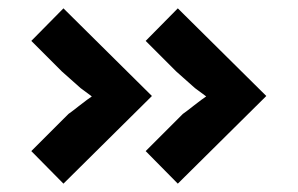

<svg xmlns="http://www.w3.org/2000/svg" viewBox="-20 -485 713 460"><path d="M618 -255 406 -45 329 -123 418 -212Q432 -222 443 -231Q453 -239 462 -245.5Q471 -252 474 -254L447 -274L402 -314L329 -387L406 -465ZM344 -255 132 -45 55 -123 144 -212Q158 -222 169 -231Q179 -239 188 -245.5Q197 -252 200 -254L173 -274L128 -314L55 -387L132 -465Z"/></svg>

Font: TypoPRO Sinkin Sans
Style: 500 Medium
Weight: 500
Designer: Keith Bates
Foundry: K-Type
Version: Sinkin Sans (version 1.0)  by Keith Bates   •   © 2014   www